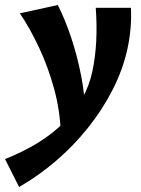

<svg xmlns="http://www.w3.org/2000/svg" viewBox="-67 -455 562 764"><path d="M9 289 -47 178Q26 149 85 112.5Q144 76 188 31.5Q232 -13 260.5 -64Q289 -115 301 -173Q313 -231 316 -293.5Q319 -356 314 -424H454Q456 -383 452.5 -342.5Q449 -302 440 -260Q422 -178 381.5 -98.5Q341 -19 283.5 53Q226 125 156 185Q86 245 9 289ZM175 76Q172 -16 148 -103Q124 -190 88 -266.5Q52 -343 12 -402L163 -435Q193 -376 217 -303Q241 -230 256 -153Q271 -76 272 -3Z"/></svg>

Font: Ysabeau Infant ExtraBold
Style: Italic
Weight: 800
Italic angle: -12°
Designer: Christian Thalmann (Catharsis Fonts)
Version: Version 2.001;gftools[0.9.30]; featfreeze: ss01,ss02,lnum